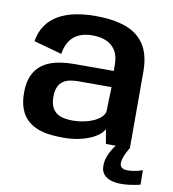

<svg xmlns="http://www.w3.org/2000/svg" viewBox="-85 -673 833 924"><g transform="rotate(10 331.0 -211.0)"><path d="M253.5 6Q295.5 6 329.2 -1Q363 -8 388.2 -19.2Q413.5 -30.5 429.5 -44.2Q445.5 -58 451 -71L463.5 0H580.5V-372.5Q580.5 -456.5 547.8 -506Q515 -555.5 454 -576.8Q393 -598 308.5 -598Q254.5 -598 208.5 -588.5Q162.5 -579 127.2 -558.8Q92 -538.5 69.2 -506Q46.5 -473.5 39 -427.5L176.5 -389.5Q183 -431 201.2 -456Q219.5 -481 247 -492.2Q274.5 -503.5 309 -503.5Q347 -503.5 376.2 -491.5Q405.5 -479.5 422.5 -452.5Q439.5 -425.5 439.5 -379.5V-352.5H249.5Q217 -352.5 185.2 -348.2Q153.5 -344 126 -333Q98.5 -322 77.5 -302Q56.5 -282 44.5 -251Q32.5 -220 32.5 -175.5Q32.5 -129.5 44.5 -97.2Q56.5 -65 78 -44.8Q99.5 -24.5 127.5 -13.2Q155.5 -2 187.8 2Q220 6 253.5 6ZM285 -83Q264 -83 244.2 -86.8Q224.5 -90.5 209 -100.8Q193.5 -111 184.2 -130Q175 -149 175 -179.5Q175 -209.5 183.5 -228.2Q192 -247 207 -257Q222 -267 241.2 -270.5Q260.5 -274 282.5 -274H442.5L439 -153Q435 -138 421.2 -125.2Q407.5 -112.5 386.5 -103Q365.5 -93.5 339.5 -88.2Q313.5 -83 285 -83ZM567.5 176.5Q588.5 176.5 608.2 174Q628 171.5 642.5 168.5Q657 165.5 661.5 163.5L660.5 93.5Q655 96 642.8 99.2Q630.5 102.5 616 104.8Q601.5 107 588 107Q568 107 559 99.2Q550 91.5 550 78Q550 66.5 555.2 51.2Q560.5 36 567.8 22Q575 8 580.5 0H511.5Q504 9 494 25.2Q484 41.5 476.8 62Q469.5 82.5 469.5 105Q469.5 132.5 483.5 148Q497.5 163.5 519.8 170Q542 176.5 567.5 176.5Z"/></g></svg>

Font: Anybody UltraCondensed Thin SemiBold
Style: Regular
Weight: 600
Version: Version 1.111